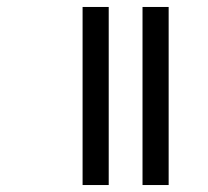

<svg xmlns="http://www.w3.org/2000/svg" viewBox="-20 -591 596 551"><path d="M292 -571V-60H217V-571ZM464 -571V-60H389V-571Z"/></svg>

Font: Ekushey Kolom
Style: Bold
Weight: 700
Designer: Al Mamun Sumon
Foundry: Al Mamun Sumon
Version: Version 1.0